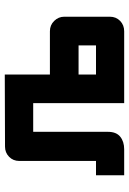

<svg xmlns="http://www.w3.org/2000/svg" viewBox="112 -652 540 804"><g transform="rotate(-90 382.0 -250.0)"><path d="M472 -500V-311H653Q679 -311 696.5 -293Q714 -275 714 -251V-60Q714 -34 696.5 -17Q679 0 653 0H352V-381H232V-68Q232 -33 211.5 -16.5Q191 0 159 0H50V-118H110V-439Q110 -465 127.5 -482Q145 -499 170 -499ZM472 -118H594V-191H472Z"/></g></svg>

Font: Tschichold
Style: Bold
Weight: 700
Designer: Peter Wiegel
Foundry: Peter Wiegel
Version: Version 1.000; ttfautohint (v1.3)